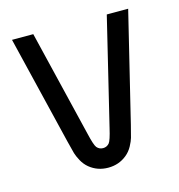

<svg xmlns="http://www.w3.org/2000/svg" viewBox="-80 -549 582 626"><g transform="rotate(-15 211.0 -236.0)"><path d="M86.9 -478 173.8 -118.2Q183.1 -78.1 189.9 -69.8Q198.2 -60.1 210.9 -60.1Q223.6 -60.1 231.9 -69.8Q238.8 -78.1 248 -118.2L335 -478H407.2L317.9 -110.8Q310.1 -79.6 307.1 -69.1Q304.2 -58.6 295.7 -42.7Q287.1 -26.9 273.9 -16.1Q247.1 5.9 210.9 5.9Q174.8 5.9 147.9 -16.1Q134.8 -26.9 126.2 -42.7Q117.7 -58.6 114.7 -69.1Q111.8 -79.6 104 -110.8L15.1 -478ZM407.2 -478Z"/></g></svg>

Font: Gidolinya
Style: Regular
Weight: 400
Version: Version 1.0.3